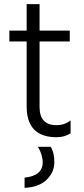

<svg xmlns="http://www.w3.org/2000/svg" viewBox="-20 -654 404 922"><path d="M223 51Q241 77 241 125Q241 173 204 209Q167 245 98 248V199Q185 190 185 126Q185 89 162 51ZM252 5Q108 5 108 -143V-455H25V-507H108V-634H170V-507H315V-455H170V-140Q170 -53 251 -53Q291 -53 319 -76V-14Q290 5 252 5Z"/></svg>

Font: Hind Mysuru Light
Style: Regular
Weight: 300
Designer: Manushi Parikh, Hitesh Malaviya
Foundry: Indian Type Foundry
Version: Version 0.703;PS 1.0;hotconv 1.0.86;makeotf.lib2.5.63406